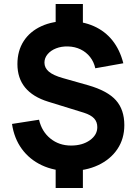

<svg xmlns="http://www.w3.org/2000/svg" viewBox="-20 -839 681 959"><path d="M258 100V-20H394V100ZM258 -699V-819H394V-699ZM327 15Q249.5 15 188.5 -13.8Q127.5 -42.5 89 -95.2Q50.5 -148 40 -220L175 -241Q188.5 -182 231.8 -147Q275 -112 335 -112Q391.5 -112 428.8 -138.5Q466 -165 466 -204Q466 -230.5 449.8 -247.8Q433.5 -265 399 -276L221 -331Q67 -378.5 67 -519Q67 -585 98.2 -633.5Q129.5 -682 186.8 -708.2Q244 -734.5 322 -734Q393.5 -733 449 -708.2Q504.5 -683.5 541.8 -636.8Q579 -590 596 -523L456 -498Q449 -530 430 -554.2Q411 -578.5 382.8 -592.2Q354.5 -606 320 -607Q287 -608 260.2 -597.5Q233.5 -587 217.8 -568.2Q202 -549.5 202 -526Q202 -500 224 -481.2Q246 -462.5 294 -449L421 -413Q516.5 -385.5 558.8 -338.5Q601 -291.5 601 -214Q601 -146 566.5 -94.5Q532 -43 470.2 -14Q408.5 15 327 15Z"/></svg>

Font: Manrope ExtraLight ExtraBold
Style: Regular
Weight: 800
Version: Version 4.504